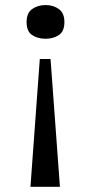

<svg xmlns="http://www.w3.org/2000/svg" viewBox="-20 -553 356 751"><path d="M231.9 -466.8Q231.9 -430.2 210.2 -415.8Q188.5 -401.4 158.2 -401.4Q127.4 -401.4 105.7 -415.8Q84 -430.2 84 -466.8Q84 -502 105.7 -517.6Q127.4 -533.2 158.2 -533.2Q188.5 -533.2 210.2 -517.6Q231.9 -502 231.9 -466.8ZM99.1 177.7 135.7 -322.3H177.7L214.4 177.7Z"/></svg>

Font: Lunasima
Style: Regular
Weight: 400
Designer: The DocRepair Project, Monotype Design Team
Foundry: Google
Version: Version 2.009